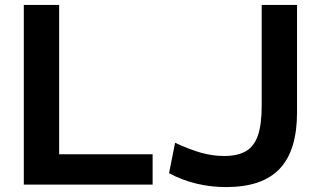

<svg xmlns="http://www.w3.org/2000/svg" viewBox="-20 -750 1296 780"><path d="M76.7 0V-730H220.3V-123.3H600V0ZM899 10Q772.7 10 666.7 -46.3L691.3 -169.9Q752.7 -141.6 798.8 -128.9Q845 -116.3 890 -116.3Q945.7 -116.3 979.4 -136.1Q1013 -156 1028.1 -200.6Q1043.1 -245.3 1043.1 -320V-730H1186.7V-293.3Q1186.7 -139 1116.3 -64.5Q1046 10 899 10Z"/></svg>

Font: M PLUS 2 Thin
Style: Regular
Weight: 100
Designer: Coji Morishita
Foundry: UNDERFOREST DESIGN
Version: Version 1.001